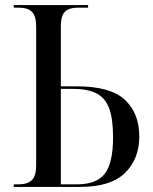

<svg xmlns="http://www.w3.org/2000/svg" viewBox="-20 -734 601 754"><path d="M34 0V-10H52Q89 -10 105.5 -27Q122 -44 122 -84V-630Q122 -671 105.5 -687.5Q89 -704 53 -704H34V-714H326V-704H288Q251 -704 235 -688Q219 -672 219 -633V-395H281Q414 -395 470.5 -342Q527 -289 527 -198Q527 -110 471 -55Q415 0 294 0ZM281 -10Q360 -10 392 -52.5Q424 -95 424 -195Q424 -268 408.5 -309Q393 -350 358.5 -367.5Q324 -385 268 -385H219V-10Z"/></svg>

Font: Noto Serif Display SemiCondensed
Style: Regular
Weight: 400
Width: 4
Designer: Monotype Design Team
Foundry: Monotype Imaging Inc.
Version: Version 2.009